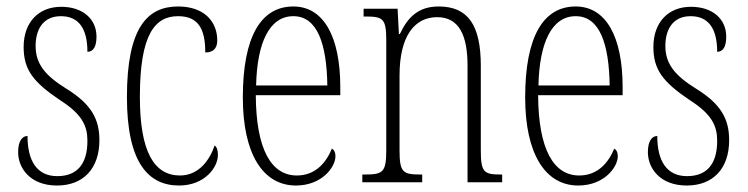

<svg xmlns="http://www.w3.org/2000/svg" viewBox="-20 -563 2310 593"><path d="M156 10C238 10 287 -43 287 -130C287 -194 263 -241 185 -289C119 -330 90 -366 90 -421C90 -472 113 -513 168 -513C223 -513 250 -475 250 -403C269 -403 278 -420 278 -450C278 -504 236 -542 169 -542C98 -542 53 -493 53 -418C53 -348 82 -310 165 -254C234 -210 250 -174 250 -128C250 -55 217 -19 157 -19C94 -19 65 -66 65 -143C49 -143 36 -128 36 -93C36 -44 73 10 156 10Z M533 10C612 10 653 -46 653 -84C653 -100 650 -108 643 -114C628 -69 594 -21 536 -21C456 -21 412 -94 412 -264C412 -458 459 -513 530 -513C593 -513 614 -473 614 -401C636 -401 651 -411 651 -438C651 -498 609 -543 530 -543C436 -543 372 -479 372 -263C372 -58 440 10 533 10Z M894 10C974 10 1016 -47 1016 -80C1016 -94 1011 -101 1005 -104C988 -62 955 -21 897 -21C818 -21 771 -101 770 -269H1031V-294C1031 -449 980 -543 886 -543C786 -543 730 -450 730 -262C730 -88 792 10 894 10ZM991 -299H771C774 -431 812 -513 886 -513C961 -513 989 -426 991 -299Z M1099 0H1284V-24H1278C1224 -24 1214 -31 1214 -99V-330C1214 -454 1262 -510 1330 -510C1399 -510 1424 -452 1424 -360V0H1531V-24H1527C1474 -24 1465 -31 1465 -100V-360C1465 -486 1425 -543 1335 -543C1273 -543 1240 -511 1215 -458H1212L1208 -536H1103V-512H1108C1163 -512 1173 -506 1173 -438V-100C1173 -31 1163 -24 1107 -24H1099Z M1766 10C1846 10 1888 -47 1888 -80C1888 -94 1883 -101 1877 -104C1860 -62 1827 -21 1769 -21C1690 -21 1643 -101 1642 -269H1903V-294C1903 -449 1852 -543 1758 -543C1658 -543 1602 -450 1602 -262C1602 -88 1664 10 1766 10ZM1863 -299H1643C1646 -431 1684 -513 1758 -513C1833 -513 1861 -426 1863 -299Z M2101 10C2183 10 2232 -43 2232 -130C2232 -194 2208 -241 2130 -289C2064 -330 2035 -366 2035 -421C2035 -472 2058 -513 2113 -513C2168 -513 2195 -475 2195 -403C2214 -403 2223 -420 2223 -450C2223 -504 2181 -542 2114 -542C2043 -542 1998 -493 1998 -418C1998 -348 2027 -310 2110 -254C2179 -210 2195 -174 2195 -128C2195 -55 2162 -19 2102 -19C2039 -19 2010 -66 2010 -143C1994 -143 1981 -128 1981 -93C1981 -44 2018 10 2101 10Z"/></svg>

Font: Noto Serif Lao ExtraCondensed ExtraLight
Style: Regular
Weight: 200
Width: 2
Designer: Monotype Design Team
Foundry: Monotype Imaging Inc.
Version: Version 2.003